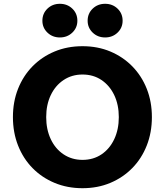

<svg xmlns="http://www.w3.org/2000/svg" viewBox="-20 -974 867 1010"><path d="M414 16Q334 16 267 -12Q200 -40 151 -90Q102 -140 75 -208.5Q48 -277 48 -358Q48 -439 75 -507Q102 -575 151 -625Q200 -675 267 -703Q334 -731 414 -731Q494 -731 560.5 -703Q627 -675 676 -625Q725 -575 752 -507Q779 -439 779 -358Q779 -277 752 -208.5Q725 -140 676 -90Q627 -40 560.5 -12Q494 16 414 16ZM414 -133Q471 -133 514 -162Q557 -191 581 -242Q605 -293 605 -358Q605 -423 581 -473.5Q557 -524 514 -553Q471 -582 414 -582Q358 -582 314.5 -553Q271 -524 247 -473.5Q223 -423 223 -358Q223 -293 247 -242Q271 -191 314.5 -162Q358 -133 414 -133ZM533 -777Q494 -777 467.5 -802.5Q441 -828 441 -865Q441 -903 467.5 -928.5Q494 -954 533 -954Q572 -954 598.5 -928.5Q625 -903 625 -865Q625 -828 598.5 -802.5Q572 -777 533 -777ZM295 -777Q256 -777 229.5 -802.5Q203 -828 203 -865Q203 -903 229.5 -928.5Q256 -954 295 -954Q334 -954 360.5 -928.5Q387 -903 387 -865Q387 -828 360.5 -802.5Q334 -777 295 -777Z"/></svg>

Font: Wix Madefor Text ExtraBold
Style: Regular
Weight: 800
Designer: Dalton Maag Ltd
Foundry: Dalton Maag Ltd
Version: Version 3.100